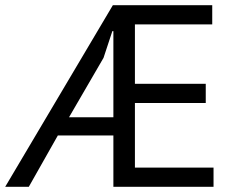

<svg xmlns="http://www.w3.org/2000/svg" viewBox="-42 -720 908 740"><path d="M391 -600 357 -497 224 -268H395V-600ZM395 -198H181L69 0H-22L393 -700H776V-626H478V-397H751V-323H478V-74H781V0H395Z"/></svg>

Font: PTSans
Style: Regular
Weight: 400
Designer: A.Korolkova, O.Umpeleva, V.Yefimov
Foundry: ParaType Ltd
Version: Version 2.003W OFL